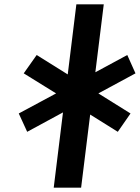

<svg xmlns="http://www.w3.org/2000/svg" viewBox="-20 -880 648 890"><path d="M436 -447 608 -540 570 -625 422 -545 461 -860H334L294 -535L150 -625L90 -540L240 -447L67 -354L106 -269L272 -359L229 -10H356L398 -349L526 -269L585 -354Z"/></svg>

Font: Ny Stormning
Style: FinKur
Weight: 300
Designer: Robert Jablonski, Mew Too
Foundry: Cannot Into Space Fonts
Version: Version 0.90